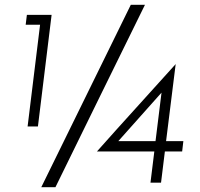

<svg xmlns="http://www.w3.org/2000/svg" viewBox="-20 -761 834 800"><path d="M384 -130Q464 -220 547.5 -312Q631 -404 712 -494L672 -173H744L739 -130H667L651 0H607L623 -130ZM152 19 525 -741H584Q490 -550 397.5 -361.5Q305 -173 211 19ZM87 -658 92 -699H195L138 -234H95L147 -658ZM653 -375 473 -173H628Z"/></svg>

Font: Josefin Sans
Style: Italic
Weight: 400
Italic angle: -7.5°
Designer: Santiago Orozco
Foundry: Typemade